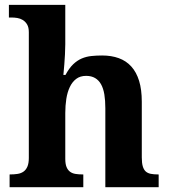

<svg xmlns="http://www.w3.org/2000/svg" viewBox="-20 -780 707 800"><path d="M418.9 0V-329.1Q418.9 -361.3 414.8 -386.5Q410.6 -411.6 401.1 -428.7Q391.6 -445.8 376.2 -454.8Q360.8 -463.9 338.9 -463.9Q314 -463.9 297.4 -451.2Q280.8 -438.5 270.8 -417.2Q260.7 -396 256.3 -367.9Q252 -339.8 252 -309.1V-118.2Q252 -97.2 257.1 -84.5Q262.2 -71.8 271.5 -64.7Q280.8 -57.6 294.2 -55.4Q307.6 -53.2 324.2 -53.2H327.1V0H20V-53.2H22Q39.1 -53.2 53.2 -55.4Q67.4 -57.6 77.9 -64.9Q88.4 -72.3 94.2 -85.9Q100.1 -99.6 100.1 -122.1V-646Q100.1 -666 93 -678Q85.9 -689.9 75.2 -696.5Q64.5 -703.1 52 -705.1Q39.6 -707 28.8 -707H17.1V-759.8H252V-595.2Q252 -575.7 250.7 -553.2Q249.5 -530.8 248 -511.7Q246.1 -489.3 244.1 -467.8H252.9Q268.1 -496.1 284.9 -512.2Q301.8 -528.3 320.8 -536.4Q339.8 -544.4 361.1 -546.6Q382.3 -548.8 405.8 -548.8Q444.3 -548.8 475.1 -537.6Q505.9 -526.4 527.1 -502.9Q548.3 -479.5 559.6 -443.1Q570.8 -406.7 570.8 -356V-124Q570.8 -100.6 575 -86.7Q579.1 -72.8 587.4 -65.4Q595.7 -58.1 608.4 -55.7Q621.1 -53.2 638.2 -53.2H641.1V0Z"/></svg>

Font: Droid Serif
Style: Bold
Weight: 700
Designer: Monotype Design team
Foundry: Monotype Imaging Inc.
Version: Version 1.03